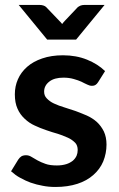

<svg xmlns="http://www.w3.org/2000/svg" viewBox="-20 -743 479 771"><path d="M401.9 -457.5 374 -413.1Q369.1 -405.3 363.3 -401.9Q358.4 -398.4 349.6 -398.4Q339.8 -398.4 330.6 -403.3Q327.1 -404.8 319.1 -408.7Q311 -412.6 306.6 -415Q294.9 -420.4 275.9 -425.8Q257.3 -431.2 234.9 -431.2Q198.2 -431.2 178.2 -415.5Q157.2 -399.4 157.2 -375Q157.2 -358.4 168 -347.7Q180.2 -335 196.3 -327.6Q217.3 -317.9 236.3 -312.5Q251.5 -308.1 282.7 -297.4Q295.4 -293 328.1 -279.3Q351.1 -269 368.7 -253.4Q385.7 -237.8 397 -215.3Q407.7 -192.4 407.7 -162.6Q407.7 -127.4 394.5 -94.7Q381.3 -63.5 355 -40.5Q328.6 -17.1 291 -4.9Q252 7.8 202.6 7.8Q174.8 7.8 150.9 2.9Q127.9 -1 102.5 -9.8Q84.5 -16.1 59.6 -29.8Q42.5 -39.1 24.4 -55.2L53.2 -102.1Q59.1 -110.8 65.9 -115.2Q73.2 -119.6 85 -119.6Q96.2 -119.6 106.9 -112.8Q111.8 -109.4 130.4 -99.1Q144.5 -91.3 162.6 -85Q180.2 -78.6 208.5 -78.6Q229.5 -78.6 246.6 -84Q260.7 -88.4 272.5 -97.7Q282.2 -106 287.6 -117.7Q292 -128.4 292 -140.6Q292 -159.2 281.7 -169.9Q269 -182.6 252.9 -189.9Q227.1 -201.2 212.4 -205.6Q191.4 -211.4 166 -220.2Q140.1 -229 119.6 -238.8Q97.7 -248.5 79.1 -266.1Q60.1 -283.7 50.3 -306.6Q39.6 -330.1 39.6 -364.3Q39.6 -396.5 51.8 -424.3Q64 -452.6 88.9 -474.6Q113.3 -496.1 149.4 -508.3Q186 -521 232.9 -521Q286.1 -521 329.6 -503.4Q373 -485.8 401.9 -457.5ZM317.4 -723.1H399.9L285.6 -584H169.4L55.2 -723.1H140.6Q147.5 -723.1 154.8 -720.7Q161.1 -718.8 165.5 -714.4L218.3 -659.2L224.1 -653.3Q224.6 -652.8 229.5 -646.5Q230 -647 234.9 -653.3Q236.3 -655.3 240.2 -659.2L292.5 -714.4Q296.4 -717.3 303.7 -720.7Q311 -723.1 317.4 -723.1Z"/></svg>

Font: Lato-SemiBold
Style: Bold
Weight: 500
Designer: Lukasz Dziedzic with Adam Twardoch and Botio Nikoltchev
Foundry: tyPoland Lukasz Dziedzic
Version: ""